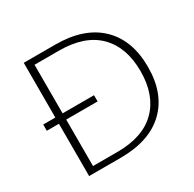

<svg xmlns="http://www.w3.org/2000/svg" viewBox="-154 -866 1043 1031"><g transform="rotate(-30 368.0 -351.0)"><path d="M311 -702.1Q488.8 -702.1 585.4 -609.4Q682.1 -516.6 682.1 -350.1Q682.1 -184.1 585.7 -92Q489.3 0 311 0H115.2V-324.2H40V-362.8H115.2V-702.1ZM160.2 -36.1H311Q470.7 -36.1 553.5 -119.1Q636.2 -202.1 636.2 -350.1Q636.2 -498.5 553.5 -581.3Q470.7 -664.1 311 -664.1H160.2V-362.8H355V-324.2H160.2Z"/></g></svg>

Font: SVN-Poppins ExtraLight
Style: Regular
Weight: 200
Designer: Ninad Kale (Devanagari), Jonny Pinhorn (Latin)
Foundry: Indian Type Foundry
Version: Version 3.002 2017